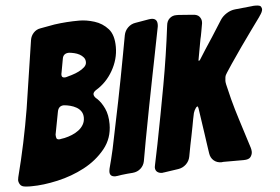

<svg xmlns="http://www.w3.org/2000/svg" viewBox="-104 -812 1297 888"><g transform="rotate(-5 544.5 -368.0)"><path d="M-19 3Q-38 2 -45 -8.5Q-52 -19 -52 -30Q-52 -33 -50 -43Q-10 -198 16 -355L64 -670Q67 -689 80 -703Q93 -717 112 -720L178 -732Q206 -736 235 -738Q264 -740 294 -740Q327 -740 364 -728.5Q401 -717 427 -688Q452 -660 452 -604Q452 -547 422 -494.5Q392 -442 343 -413Q330 -404 330 -395Q330 -386 340 -376L345 -372Q364 -354 378 -324Q392 -294 392 -251Q392 -185 352.5 -136.5Q313 -88 254.5 -57Q196 -26 129 -11Q62 4 8 4H-5Q-14 4 -19 3ZM191 -505Q190 -503 190 -497Q190 -484 203 -484Q210 -484 212 -485Q223 -488 239.5 -493Q256 -498 271 -505.5Q286 -513 297 -523Q308 -533 308 -546Q308 -559 300.5 -568Q293 -577 282 -583Q271 -589 258 -592Q245 -595 234 -596Q207 -596 203 -571ZM139 -224Q139 -216 141 -208.5Q143 -201 154 -201Q159 -201 161 -202L179 -205Q197 -209 214 -216Q231 -223 245 -233.5Q259 -244 267.5 -258.5Q276 -273 276 -291Q276 -308 268 -320Q260 -332 247 -339.5Q234 -347 218.5 -351Q203 -355 189 -356Q164 -356 159 -329Z M408 -9Q405 -9 402.5 -8.5Q400 -8 398 -8Q372 -8 372 -31Q372 -34 372.5 -37.5Q373 -41 374 -46Q379 -66 385 -88.5Q391 -111 396 -135Q419 -244 440.5 -351Q462 -458 482 -567L498 -654Q502 -675 517 -689.5Q532 -704 552 -707L616 -718Q619 -718 621.5 -718.5Q624 -719 626 -719Q654 -719 654 -691Q654 -682 653 -679L636 -593Q629 -560 623 -527Q617 -494 610 -462Q596 -392 581 -314Q566 -236 552 -161L535 -66Q531 -46 516 -32.5Q501 -19 479 -17Q466 -16 453.5 -15Q441 -14 427 -12Z M622 -6H620L615 -5Q601 -5 592 -12Q583 -19 583 -33Q583 -34 583.5 -37Q584 -40 585 -45L604 -137Q631 -274 655.5 -409Q680 -544 697 -682Q699 -703 712 -714.5Q725 -726 742 -726H753Q767 -725 780.5 -724Q794 -723 807 -722L820 -721Q841 -720 850 -709Q859 -698 859 -685Q859 -677 858 -674L852 -640Q850 -627 848 -619Q846 -611 845 -606L827 -507L833 -508Q847 -531 864 -557Q881 -583 900 -612L947 -686Q958 -703 977 -715Q996 -727 1017 -729L1096 -737Q1099 -738 1111 -738Q1133 -738 1137 -731Q1141 -724 1141 -719Q1141 -707 1126 -687L1125 -685Q1114 -669 1102.5 -654Q1091 -639 1080 -623Q1057 -591 1030 -553Q1003 -515 979 -479L954 -441Q946 -430 944.5 -419.5Q943 -409 943 -403Q943 -400 943.5 -396Q944 -392 945 -387L962 -317Q975 -268 990 -221Q1005 -174 1020 -126L1033 -85Q1036 -75 1036 -66Q1036 -54 1028 -42.5Q1020 -31 995 -31H901L892 -30Q871 -30 856.5 -42.5Q842 -55 839 -76L836 -96Q834 -113 831 -130.5Q828 -148 826 -166L808 -289Q806 -297 804 -297Q802 -297 797 -292Q788 -279 785 -268Q782 -255 779 -239.5Q776 -224 773 -207Q769 -185 764.5 -163.5Q760 -142 756 -122L746 -69Q742 -48 726.5 -33.5Q711 -19 690 -16Z"/></g></svg>

Font: Bangerz 2
Style: Regular
Weight: 400
Designer: vernon adams
Foundry: Vernon Adams
Version: Version 2.10;December 28, 2023;FontCreator 13.0.0.2683 64-bi